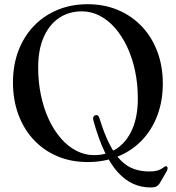

<svg xmlns="http://www.w3.org/2000/svg" viewBox="-20 -734 816 888"><path d="M385.5 -714.5Q463 -714.5 526.8 -687.2Q590.5 -660 636.8 -610.8Q683 -561.5 708 -494.5Q733 -427.5 733 -347.5Q733 -267.5 708 -200.8Q683 -134 637 -85.8Q591 -37.5 527 -11Q463 15.5 386 15.5Q308.5 15.5 245 -11.5Q181.5 -38.5 135.5 -88Q89.5 -137.5 64.8 -204.8Q40 -272 40 -353Q40 -432.5 65 -498.8Q90 -565 136 -613.2Q182 -661.5 245.5 -688Q309 -714.5 385.5 -714.5ZM617.5 -278.5Q617.5 -346 604.5 -406.8Q591.5 -467.5 567.8 -517.8Q544 -568 511.8 -604.8Q479.5 -641.5 440.8 -661.5Q402 -681.5 358.5 -681.5Q298.5 -681.5 253 -650.8Q207.5 -620 182 -562Q156.5 -504 156.5 -421.5Q156.5 -354 169.5 -292.8Q182.5 -231.5 206 -181.2Q229.5 -131 261.8 -94Q294 -57 333 -36.8Q372 -16.5 415 -16.5Q475.5 -16.5 521 -47.5Q566.5 -78.5 592 -137Q617.5 -195.5 617.5 -278.5ZM411.5 -178.5Q409.5 -187.5 412 -193.5Q414.5 -199.5 421.5 -201Q429 -203 433.5 -198.8Q438 -194.5 440.5 -185.5Q462.5 -114 486.8 -66.8Q511 -19.5 539 8.2Q567 36 599.5 47.5Q632 59 670 59Q692.5 59 705.2 55.5Q718 52 726.2 47Q734.5 42 743 36Q748 33.5 751.2 35.5Q754.5 37.5 755 42Q755.5 45.5 754.2 50Q753 54.5 749.5 60.5L720.5 110.5Q714 122.5 704.2 127.8Q694.5 133 676.5 133Q634 133 596.2 116.2Q558.5 99.5 525 62.8Q491.5 26 463.2 -33.5Q435 -93 411.5 -178.5Z"/></svg>

Font: Fraunces 60pt
Style: Regular
Weight: 400
Version: Version 1.000;[b76b70a41]